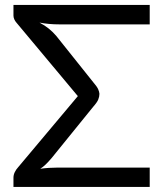

<svg xmlns="http://www.w3.org/2000/svg" viewBox="-20 -736 648 756"><path d="M214.5 -640Q191.5 -640 173 -641.8Q154.5 -643.5 135.5 -647Q156.5 -636 172.2 -623.2Q188 -610.5 202 -594L346.5 -413Q362 -395 366.5 -384.8Q371 -374.5 371.5 -366.5Q371.5 -356 367 -344.5Q362.5 -333 346.5 -315L184 -114.5Q169.5 -97.5 159.2 -87.8Q149 -78 138.5 -71.5Q157 -74 173 -75Q189 -76 203.5 -76H569.5V0H33V-36.5Q33 -47.5 38.2 -58.2Q43.5 -69 51 -77L286.5 -357.5L45 -646.5Q40 -652 36.5 -659.5Q33 -667 33 -674.5V-716.5H569.5V-640Z"/></svg>

Font: Lato-Regular
Style: Regular
Weight: 400
Designer: Lukasz Dziedzic with Adam Twardoch and Botio Nikoltchev
Foundry: tyPoland Lukasz Dziedzic
Version: Version 2.015; 2015-08-06; http://www.latofonts.com/